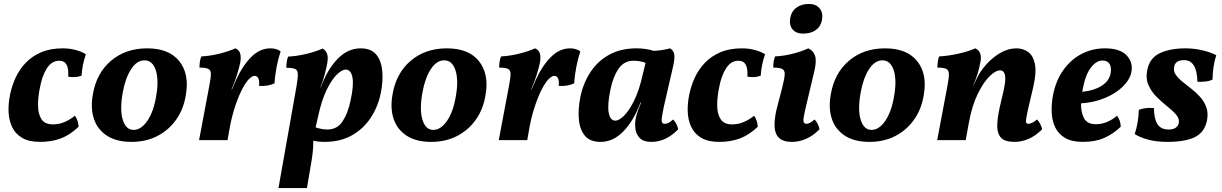

<svg xmlns="http://www.w3.org/2000/svg" viewBox="-20 -713 6219 977"><path d="M184 9Q127 9 92.5 -11.5Q58 -32 41.5 -67Q25 -102 23.5 -145.5Q22 -189 32 -235Q41 -278 60 -319Q79 -360 111 -393.5Q143 -427 189.5 -447Q236 -467 300 -467Q334 -467 365.5 -458.5Q397 -450 417 -437Q398 -382 395 -328Q364 -316 327 -323Q333 -404 282 -404Q243 -404 218 -364.5Q193 -325 182 -261Q173 -216 173.5 -174.5Q174 -133 191 -106.5Q208 -80 250 -80Q281 -80 309.5 -92.5Q338 -105 361 -124Q378 -102 380 -68Q336 -26 289 -8.5Q242 9 184 9Z M649 9Q573 9 525 -22Q477 -53 458.5 -106.5Q440 -160 452 -230Q470 -340 544.5 -403.5Q619 -467 729 -467Q840 -467 892 -402Q944 -337 926 -232Q915 -159 877 -105Q839 -51 781 -21Q723 9 649 9ZM660 -52Q698 -52 730 -98.5Q762 -145 775 -226Q789 -306 772.5 -356Q756 -406 715 -406Q676 -406 646.5 -360Q617 -314 604 -239Q589 -153 605 -102.5Q621 -52 660 -52Z M1178 -467Q1197 -458 1202 -441.5Q1207 -425 1203 -397Q1198 -372 1186.5 -334Q1175 -296 1158 -258H1160L1183 -310Q1214 -378 1258 -422.5Q1302 -467 1356 -467Q1386 -467 1408 -452Q1396 -416 1387.5 -372Q1379 -328 1377 -289Q1344 -273 1298 -276Q1301 -302 1294.5 -314.5Q1288 -327 1276 -327Q1265 -327 1250 -313.5Q1235 -300 1217 -268Q1199 -236 1180.5 -183.5Q1162 -131 1150 -69L1138 0H993L1045 -276Q1053 -317 1053 -336.5Q1053 -356 1040 -362.5Q1027 -369 995 -369Q995 -383 997 -398.5Q999 -414 1005 -426Q1048 -428 1095 -439.5Q1142 -451 1178 -467Z M1397 244 1489 -275Q1496 -316 1495.5 -336Q1495 -356 1482 -362Q1469 -368 1437 -368Q1437 -382 1439 -397Q1441 -412 1446 -425Q1490 -427 1538 -438.5Q1586 -450 1622 -466Q1639 -455 1644.5 -438.5Q1650 -422 1646 -396Q1642 -371 1633 -337Q1624 -303 1614 -278L1611 -267H1612Q1644 -357 1696.5 -412Q1749 -467 1815 -467Q1868 -467 1894 -436Q1920 -405 1925 -353Q1930 -301 1918 -241Q1904 -171 1867 -114.5Q1830 -58 1771 -24.5Q1712 9 1631 9Q1601 9 1574 3Q1575 27 1571.5 60.5Q1568 94 1559 143L1542 244ZM1599 -122 1586 -65Q1599 -60 1615.5 -57Q1632 -54 1646 -54Q1696 -54 1723.5 -96Q1751 -138 1764 -202Q1781 -279 1773.5 -319Q1766 -359 1739 -359Q1721 -359 1695 -334.5Q1669 -310 1643 -257.5Q1617 -205 1599 -122Z M2174 9Q2098 9 2050 -22Q2002 -53 1983.5 -106.5Q1965 -160 1977 -230Q1995 -340 2069.5 -403.5Q2144 -467 2254 -467Q2365 -467 2417 -402Q2469 -337 2451 -232Q2440 -159 2402 -105Q2364 -51 2306 -21Q2248 9 2174 9ZM2185 -52Q2223 -52 2255 -98.5Q2287 -145 2300 -226Q2314 -306 2297.5 -356Q2281 -406 2240 -406Q2201 -406 2171.5 -360Q2142 -314 2129 -239Q2114 -153 2130 -102.5Q2146 -52 2185 -52Z M2703 -467Q2722 -458 2727 -441.5Q2732 -425 2728 -397Q2723 -372 2711.5 -334Q2700 -296 2683 -258H2685L2708 -310Q2739 -378 2783 -422.5Q2827 -467 2881 -467Q2911 -467 2933 -452Q2921 -416 2912.5 -372Q2904 -328 2902 -289Q2869 -273 2823 -276Q2826 -302 2819.5 -314.5Q2813 -327 2801 -327Q2790 -327 2775 -313.5Q2760 -300 2742 -268Q2724 -236 2705.5 -183.5Q2687 -131 2675 -69L2663 0H2518L2570 -276Q2578 -317 2578 -336.5Q2578 -356 2565 -362.5Q2552 -369 2520 -369Q2520 -383 2522 -398.5Q2524 -414 2530 -426Q2573 -428 2620 -439.5Q2667 -451 2703 -467Z M3390 -467Q3406 -457 3410.5 -438.5Q3415 -420 3405 -375L3357 -166Q3346 -114 3347 -98.5Q3348 -83 3362 -83Q3372 -83 3381.5 -87.5Q3391 -92 3405 -105Q3425 -85 3431 -55Q3402 -25 3368 -8Q3334 9 3294 9Q3254 9 3235 -11Q3216 -31 3213 -60Q3210 -89 3216 -116Q3220 -133 3227 -152.5Q3234 -172 3242 -191H3239Q3206 -101 3153.5 -46Q3101 9 3036 9Q2982 9 2956 -22.5Q2930 -54 2925.5 -105.5Q2921 -157 2933 -218Q2947 -288 2983.5 -344.5Q3020 -401 3079 -434Q3138 -467 3219 -467Q3244 -467 3266.5 -463.5Q3289 -460 3307 -454Q3354 -457 3390 -467ZM3086 -256Q3070 -179 3077.5 -139Q3085 -99 3112 -99Q3129 -99 3155 -124Q3181 -149 3207 -201.5Q3233 -254 3251 -336L3265 -393Q3251 -399 3234.5 -401.5Q3218 -404 3204 -404Q3155 -404 3127 -362.5Q3099 -321 3086 -256Z M3640 9Q3583 9 3548.5 -11.5Q3514 -32 3497.5 -67Q3481 -102 3479.5 -145.5Q3478 -189 3488 -235Q3497 -278 3516 -319Q3535 -360 3567 -393.5Q3599 -427 3645.5 -447Q3692 -467 3756 -467Q3790 -467 3821.5 -458.5Q3853 -450 3873 -437Q3854 -382 3851 -328Q3820 -316 3783 -323Q3789 -404 3738 -404Q3699 -404 3674 -364.5Q3649 -325 3638 -261Q3629 -216 3629.5 -174.5Q3630 -133 3647 -106.5Q3664 -80 3706 -80Q3737 -80 3765.5 -92.5Q3794 -105 3817 -124Q3834 -102 3836 -68Q3792 -26 3745 -8.5Q3698 9 3640 9Z M4010 9Q3965 9 3944 -11.5Q3923 -32 3921.5 -69Q3920 -106 3931 -154L3961 -270Q3972 -313 3973 -334Q3974 -355 3960.5 -362Q3947 -369 3915 -369Q3914 -401 3924 -426Q3968 -428 4013.5 -439.5Q4059 -451 4093 -467Q4119 -455 4127.5 -429Q4136 -403 4124 -352L4079 -162Q4067 -112 4068.5 -97.5Q4070 -83 4083 -83Q4091 -83 4101.5 -88Q4112 -93 4125 -105Q4133 -97 4140.5 -83Q4148 -69 4150 -55Q4119 -23 4083 -7Q4047 9 4010 9ZM4066 -542Q4031 -542 4013 -563.5Q3995 -585 4001 -620Q4007 -655 4032.5 -674Q4058 -693 4097 -693Q4131 -693 4150 -671Q4169 -649 4163 -613Q4157 -579 4132 -560.5Q4107 -542 4066 -542Z M4404 9Q4328 9 4280 -22Q4232 -53 4213.5 -106.5Q4195 -160 4207 -230Q4225 -340 4299.5 -403.5Q4374 -467 4484 -467Q4595 -467 4647 -402Q4699 -337 4681 -232Q4670 -159 4632 -105Q4594 -51 4536 -21Q4478 9 4404 9ZM4415 -52Q4453 -52 4485 -98.5Q4517 -145 4530 -226Q4544 -306 4527.5 -356Q4511 -406 4470 -406Q4431 -406 4401.5 -360Q4372 -314 4359 -239Q4344 -153 4360 -102.5Q4376 -52 4415 -52Z M4749 0 4801 -276Q4809 -317 4808.5 -336.5Q4808 -356 4795 -362.5Q4782 -369 4750 -369Q4750 -383 4752 -398.5Q4754 -414 4759 -426Q4803 -428 4855 -439.5Q4907 -451 4943 -467Q4977 -452 4970 -402Q4963 -365 4954.5 -337.5Q4946 -310 4932 -278V-276L4949 -311Q4967 -350 4999.5 -386Q5032 -422 5071.5 -444.5Q5111 -467 5152 -467Q5185 -467 5211 -449Q5237 -431 5246 -388Q5255 -345 5238 -271L5214 -169Q5205 -129 5202 -110.5Q5199 -92 5202.5 -87.5Q5206 -83 5213 -83Q5230 -83 5257 -105Q5266 -96 5273 -82.5Q5280 -69 5283 -55Q5250 -22 5214.5 -6.5Q5179 9 5143 9Q5093 9 5073.5 -12.5Q5054 -34 5054.5 -72.5Q5055 -111 5066 -162L5087 -253Q5099 -306 5094 -330.5Q5089 -355 5069 -355Q5046 -355 5015 -324.5Q4984 -294 4955 -234.5Q4926 -175 4910 -88L4894 0Z M5490 9Q5433 9 5399 -11.5Q5365 -32 5349 -66Q5333 -100 5331.5 -142Q5330 -184 5338 -228Q5353 -304 5391.5 -357.5Q5430 -411 5484.5 -439Q5539 -467 5603 -467Q5679 -467 5713 -431Q5747 -395 5737 -346Q5729 -307 5693 -272Q5657 -237 5601.5 -214Q5546 -191 5481 -187Q5480 -142 5496 -111.5Q5512 -81 5557 -81Q5586 -81 5613.5 -92.5Q5641 -104 5664 -124Q5682 -101 5683 -68Q5644 -31 5598.5 -11Q5553 9 5490 9ZM5489 -257Q5488 -251 5487 -246Q5544 -251 5583.5 -275Q5623 -299 5631 -338Q5637 -369 5626.5 -387Q5616 -405 5589 -405Q5559 -405 5531 -369Q5503 -333 5489 -257Z M6014 -467Q6056 -467 6098.5 -457Q6141 -447 6169 -432Q6151 -377 6150 -308Q6133 -300 6113 -298Q6093 -296 6073 -297Q6071 -407 6005 -407Q5961 -407 5955 -374Q5950 -352 5962 -334Q5974 -316 5996 -298Q6018 -280 6042.5 -261Q6067 -242 6087.5 -219Q6108 -196 6118.5 -167Q6129 -138 6122 -101Q6110 -40 6060.5 -15.5Q6011 9 5920 9Q5864 9 5822 -2.5Q5780 -14 5754 -31Q5764 -61 5769 -91.5Q5774 -122 5775 -154Q5809 -167 5852 -163Q5852 -111 5869 -82.5Q5886 -54 5927 -54Q5950 -54 5962.5 -63Q5975 -72 5978 -86Q5983 -108 5965.5 -128.5Q5948 -149 5920.5 -171Q5893 -193 5866.5 -219Q5840 -245 5824.5 -279Q5809 -313 5818 -357Q5830 -418 5882 -442.5Q5934 -467 6014 -467Z"/></svg>

Font: Vollkorn
Style: Bold Italic
Weight: 700
Italic angle: -11°
Designer: Friedrich Althausen
Foundry: Friedrich Althausen
Version: Version 5.000; ttfautohint (v1.8.3)